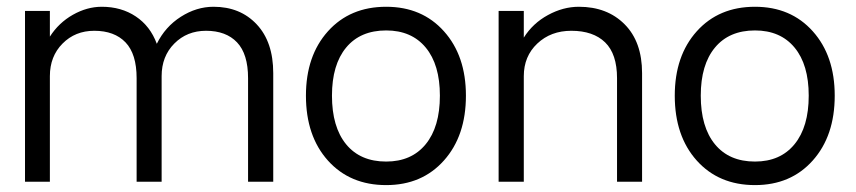

<svg xmlns="http://www.w3.org/2000/svg" viewBox="-20 -532 2506 562"><path d="M379.9 -303.2Q379.9 -374 347.4 -408Q314.9 -441.9 255.9 -441.9Q200.2 -441.9 163.1 -404.5Q126 -367.2 126 -309.1V0H53.2V-500H126V-424.8Q151.9 -465.3 193.4 -488.8Q234.9 -512.2 277.8 -512.2Q335 -512.2 377.4 -483.9Q419.9 -455.6 439 -403.8Q463.4 -453.6 509.3 -482.9Q555.2 -512.2 605 -512.2Q683.1 -512.2 731.4 -460.7Q779.8 -409.2 779.8 -317.9V0H706.1V-303.2Q706.1 -374 673.8 -408Q641.6 -441.9 583 -441.9Q527.3 -441.9 490.2 -404.5Q453.1 -367.2 453.1 -309.1V0H379.9Z M875.5 -252Q875.5 -368.7 939.9 -440.4Q1004.4 -512.2 1110.4 -512.2Q1215.3 -512.2 1279.5 -440.4Q1343.8 -368.7 1343.8 -252Q1343.8 -134.3 1279.5 -62.3Q1215.3 9.8 1110.4 9.8Q1004.4 9.8 939.9 -62Q875.5 -133.8 875.5 -252ZM1267.6 -252Q1267.6 -342.8 1226.1 -392.8Q1184.6 -442.9 1110.4 -442.9Q1034.7 -442.9 993.2 -392.8Q951.7 -342.8 951.7 -252Q951.7 -160.2 993.2 -109.6Q1034.7 -59.1 1110.4 -59.1Q1184.6 -59.1 1226.1 -109.9Q1267.6 -160.6 1267.6 -252Z M1786.1 -303.2Q1786.1 -374 1751.2 -408Q1716.3 -441.9 1652.3 -441.9Q1592.3 -441.9 1552.7 -404.5Q1513.2 -367.2 1513.2 -309.1V0H1439.5V-500H1513.2V-421.9Q1539.6 -463.9 1584 -488Q1628.4 -512.2 1674.3 -512.2Q1757.3 -512.2 1808.3 -460.9Q1859.4 -409.7 1859.4 -317.9V0H1786.1Z M1955.1 -252Q1955.1 -368.7 2019.5 -440.4Q2084 -512.2 2189.9 -512.2Q2294.9 -512.2 2359.1 -440.4Q2423.3 -368.7 2423.3 -252Q2423.3 -134.3 2359.1 -62.3Q2294.9 9.8 2189.9 9.8Q2084 9.8 2019.5 -62Q1955.1 -133.8 1955.1 -252ZM2347.2 -252Q2347.2 -342.8 2305.7 -392.8Q2264.2 -442.9 2189.9 -442.9Q2114.3 -442.9 2072.8 -392.8Q2031.2 -342.8 2031.2 -252Q2031.2 -160.2 2072.8 -109.6Q2114.3 -59.1 2189.9 -59.1Q2264.2 -59.1 2305.7 -109.9Q2347.2 -160.6 2347.2 -252Z"/></svg>

Font: Overused Grotesk
Style: Regular
Weight: 400
Version: Version 0.002